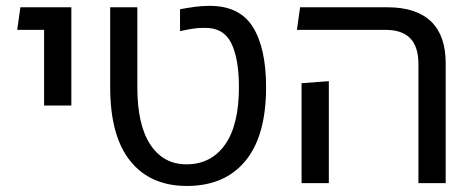

<svg xmlns="http://www.w3.org/2000/svg" viewBox="-20 -618 1596 648"><path d="M128.8 -261.8V-593.4H220.8V-261.8ZM38.1 -517.2 48.8 -593.4H181.4V-517.2Z M610.8 9.6Q487.1 9.6 419.5 -74.8Q351.9 -159.2 351.9 -323.8V-593.4H443.5V-323.8Q443.5 -195.9 487.6 -129.6Q531.6 -63.4 609.2 -63.4Q692.2 -63.4 739.3 -129.6Q786.4 -195.9 786.4 -323.8Q786.4 -420.1 760.4 -472.6Q734.4 -525.1 669.8 -524Q648.4 -524.1 628.7 -520.9Q609 -517.6 587.6 -512.9V-586.8Q613 -591.5 636.5 -594.8Q660 -598 685.4 -598.2Q787.9 -599 832.9 -527.7Q878 -456.4 878 -323.8Q878 -159.2 808.1 -74.8Q738.2 9.6 610.8 9.6Z M1392.2 0V-402.1Q1392.2 -460 1364.7 -488.6Q1337.1 -517.2 1281.4 -517.2H982.1L992.8 -593.4H1287.9Q1384.8 -593.4 1434.5 -545.8Q1484.2 -498.1 1484.2 -405.1V0ZM997.8 0V-337.2L1089.8 -344.1V0Z"/></svg>

Font: Noto Sans Hebrew Light
Style: Regular
Weight: 100
Version: Version 3.000